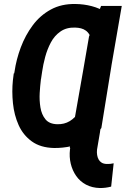

<svg xmlns="http://www.w3.org/2000/svg" viewBox="-20 -741 680 974"><path d="M545.4 -407.7 494.1 -91.3Q466.8 -54.7 427.2 -32Q387.7 -9.3 342.8 0.5Q297.9 10.3 254.4 9.8Q185.5 8.3 141.4 -23.7Q97.2 -55.7 74.5 -106.4Q51.8 -157.2 45.7 -217.3Q39.6 -277.3 45.4 -333.5L49.8 -368.7L190.4 -369.6L187 -333Q183.6 -306.6 181.4 -269.3Q179.2 -231.9 185.1 -196Q190.9 -160.2 210.4 -136Q230 -111.8 270.5 -110.8Q288.6 -110.4 304.2 -114.3Q319.8 -118.2 333.7 -126.5Q347.7 -134.8 360.4 -147.9L406.2 -408.2ZM579.6 -619.6 526.4 -300.8H387.7L434.6 -563.5Q426.8 -577.6 415.5 -585.7Q404.3 -593.8 390.9 -597.2Q377.4 -600.6 361.3 -601.1Q317.4 -602.5 286.9 -581.3Q256.3 -560.1 238 -525.6Q219.7 -491.2 209.2 -451.9Q198.7 -412.6 193.8 -377.9L188 -339.4L46.9 -340.3L53.7 -377.9Q62.5 -439 85.4 -500.5Q108.4 -562 146 -612.5Q183.6 -663.1 237.8 -692.6Q292 -722.2 363.3 -720.7Q405.8 -720.2 445.8 -709.7Q485.8 -699.2 520 -677.2Q554.2 -655.3 579.6 -619.6ZM597.7 -710.9 473.1 9.3H334L431.6 -555.7L492.7 -710.9ZM348.6 -73.7H487.8L472.2 18.1Q470.7 32.2 472.7 44.9Q474.6 57.6 480.2 67.9Q485.8 78.1 495.8 84.2Q505.9 90.3 521.5 90.8Q530.3 91.3 539.1 90.3Q547.9 89.4 556.6 87.4L543.9 205.6Q529.3 209.5 515.4 211.2Q501.5 212.9 487.3 212.9Q446.8 211.9 416.3 195.6Q385.7 179.2 366.5 151.6Q347.2 124 338.9 89.4Q330.6 54.7 335 17.1Z"/></svg>

Font: Roboto Condensed
Style: Bold Italic
Weight: 700
Italic angle: -12°
Designer: Christian Robertson
Foundry: Google
Version: Version 3.0